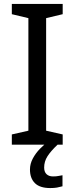

<svg xmlns="http://www.w3.org/2000/svg" viewBox="-20 -734 379 974"><path d="M298 0H40V-52L124 -71V-642L40 -662V-714H298V-662L214 -642V-71L298 -52ZM204 116Q204 138 216 149.5Q228 161 249 161Q266 161 277.5 158.5Q289 156 297 155V211Q283 215 269 217.5Q255 220 235 220Q182 220 157 195Q132 170 132 126Q132 97 146.5 70Q161 43 182.5 21Q204 -1 224 -15L272 0Q238 32 221 58.5Q204 85 204 116Z"/></svg>

Font: Noto Sans Vithkuqi
Style: Regular
Weight: 400
Version: Version 1.001